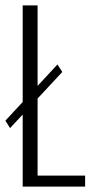

<svg xmlns="http://www.w3.org/2000/svg" viewBox="-21 -695 376 715"><path d="M16.5 -218 211 -427 193 -455 -1 -245.5ZM63.5 0H296V-41H119V-675H63.5Z"/></svg>

Font: Anybody Condensed Light
Style: Regular
Weight: 300
Width: 3
Designer: Tyler Finck
Foundry: Etcetera Type Company
Version: Version 1.113;gftools[0.9.25]